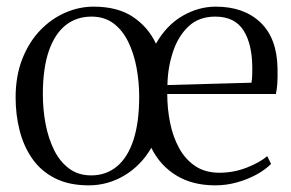

<svg xmlns="http://www.w3.org/2000/svg" viewBox="-20 -547 877 578"><path d="M247.5 11Q187 11 144.8 -10.8Q102.5 -32.5 76.8 -69.8Q51 -107 39 -154.5Q27 -202 27 -253Q27 -318.5 47.2 -369.8Q67.5 -421 101.2 -456Q135 -491 176.8 -509Q218.5 -527 261.5 -527Q334.5 -527 380.5 -496Q426.5 -465 449.5 -415.5Q481 -471 529.2 -499Q577.5 -527 629.5 -527Q714 -527 764 -479.5Q814 -432 815.5 -341Q816 -312 814.8 -294.8Q813.5 -277.5 810.5 -264H483.5Q483.5 -220 492 -177.8Q500.5 -135.5 519 -101.5Q537.5 -67.5 567.5 -47.2Q597.5 -27 640.5 -27Q683.5 -27 723 -42.5Q762.5 -58 784.5 -77L796 -53.5Q778 -35.5 751.2 -21Q724.5 -6.5 692.8 2.2Q661 11 628 11Q559.5 11 510.8 -18.8Q462 -48.5 435.5 -102Q420 -75 399 -53.8Q378 -32.5 353.2 -18Q328.5 -3.5 301.8 3.8Q275 11 247.5 11ZM109 -263Q109 -217.5 117.2 -174Q125.5 -130.5 142.8 -95.5Q160 -60.5 187.8 -39.8Q215.5 -19 254.5 -19Q299.5 -19 332 -46Q364.5 -73 381.8 -125.8Q399 -178.5 399 -256Q399 -300.5 391 -343.5Q383 -386.5 366 -421.2Q349 -456 321.8 -476.5Q294.5 -497 255.5 -497Q210 -497 177.2 -470.8Q144.5 -444.5 126.8 -392.8Q109 -341 109 -263ZM484 -291 737 -298Q739 -309.5 739.2 -320.8Q739.5 -332 739.5 -341Q739.5 -414 713 -455.5Q686.5 -497 628 -497Q579 -497 547.8 -467.8Q516.5 -438.5 500.8 -391.2Q485 -344 484 -291Z"/></svg>

Font: Merriweather 120pt Light
Style: Regular
Weight: 300
Version: Version 2.100